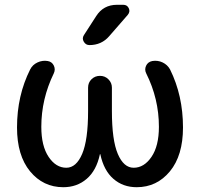

<svg xmlns="http://www.w3.org/2000/svg" viewBox="-20 -780 844 810"><path d="M247.1 9.8Q162.1 9.8 106.9 -57.1Q51.8 -124 51.8 -242.2Q51.8 -377 107.4 -487.3Q117.2 -506.8 138.2 -516.6Q159.2 -526.4 181.6 -522.5Q199.2 -519.5 207 -503.4Q214.8 -487.3 207 -470.7Q154.3 -362.3 154.3 -245.1Q154.3 -164.1 185.1 -118.2Q215.8 -72.3 259.8 -72.3Q301.8 -72.3 326.7 -130.9Q351.6 -189.5 351.6 -311.5V-410.2Q351.6 -431.6 366.2 -445.8Q380.9 -460 401.9 -460Q422.9 -460 437.5 -445.3Q452.1 -430.7 452.1 -410.2V-311.5Q452.1 -188.5 477.1 -130.4Q502 -72.3 543.9 -72.3Q587.9 -72.3 619.1 -118.2Q650.4 -164.1 650.4 -245.1Q650.4 -363.3 596.7 -470.7Q588.9 -486.3 596.2 -502.4Q603.5 -518.6 622.1 -522.5Q645.5 -526.4 666 -516.6Q686.5 -506.8 697.3 -487.3Q752 -377 752 -242.2Q752 -124 696.8 -57.1Q641.6 9.8 556.6 9.8Q499 9.8 458.5 -25.4Q418 -60.5 403.3 -128.9Q403.3 -129.9 402.3 -129.9Q401.4 -129.9 401.4 -128.9Q386.7 -60.5 345.7 -25.4Q304.7 9.8 247.1 9.8ZM473.6 -759.8H500Q516.6 -759.8 523.4 -745.1Q530.3 -730.5 518.6 -716.8L440.4 -627Q408.2 -589.8 357.4 -589.8Q341.8 -589.8 333.5 -604Q325.2 -618.2 334 -631.8L385.7 -711.9Q416 -759.8 473.6 -759.8Z"/></svg>

Font: Rounded Mgen+ 2p medium
Style: Regular
Weight: 500
Designer: [Source Han Sans]
Ryoko NISHIZUKA  (kana & ideographs); Paul D. Hunt (Latin, Greek & Cyrillic); Wenlong ZHANG  (bopomofo
Version: Version 1.059.20150602